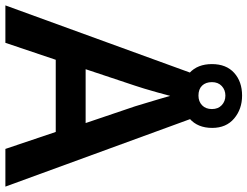

<svg xmlns="http://www.w3.org/2000/svg" viewBox="-123 -796 919 713"><g transform="rotate(90 336.5 -439.5)"><path d="M533 0 470 -187H202L139 0H0L261 -717H411L673 0ZM375 -481Q371 -495 363.5 -519Q356 -543 348.5 -569Q341 -595 336 -612Q331 -592 323.5 -565.5Q316 -539 309 -515.5Q302 -492 298 -481L237 -298H437ZM335 -654Q283 -654 250.5 -684Q218 -714 218 -767Q218 -820 250.5 -849.5Q283 -879 335 -879Q385 -879 420 -849.5Q455 -820 455 -768Q455 -714 420.5 -684Q386 -654 335 -654ZM335 -717Q357 -717 371 -730.5Q385 -744 385 -767Q385 -790 370.5 -803.5Q356 -817 335 -817Q314 -817 299.5 -803.5Q285 -790 285 -767Q285 -744 298 -730.5Q311 -717 335 -717Z"/></g></svg>

Font: Noto Sans Sora Sompeng Semi
Style: Bold
Weight: 700
Designer: Monotype Design Team. David Williams.
Foundry: Monotype Imaging Inc.
Version: Version 2.101; ttfautohint (v1.8.4.7-5d5b)